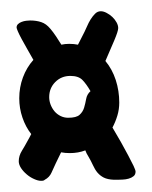

<svg xmlns="http://www.w3.org/2000/svg" viewBox="-20 -530 273 345"><path d="M142.6 -366.2Q135.3 -378.9 128.2 -386.2Q121.1 -393.6 106.4 -393.6Q90.3 -393.6 79.3 -382.6Q68.4 -371.6 68.4 -355.5Q68.4 -348.6 71 -341.8Q73.7 -335 78.1 -329.8Q82.5 -324.7 88.9 -321.5Q95.2 -318.4 102.5 -318.4Q117.2 -318.4 123 -323.7Q128.9 -329.1 131.1 -336.4Q133.3 -343.8 134.8 -352.1Q136.2 -360.4 142.6 -366.2ZM192.4 -479.5Q192.4 -474.1 185.3 -457.3Q178.2 -440.4 169.4 -420.4Q181.6 -405.8 188 -386.2Q194.3 -366.7 194.3 -345.7Q194.3 -333.5 190.9 -322.3Q187.5 -311 182.1 -300.8Q189.9 -287.6 197.3 -274.7Q204.6 -261.7 210.4 -250.7Q216.3 -239.7 220 -231.9Q223.6 -224.1 223.6 -221.7Q223.6 -216.3 220 -213.4Q216.3 -210.4 211.2 -209Q206.1 -207.5 200.4 -207.3Q194.8 -207 191.4 -207H184.6Q173.3 -207.5 166.5 -210.9Q159.7 -214.4 155 -220Q150.4 -225.6 147 -233.2Q143.6 -240.7 138.7 -249Q137.2 -251.5 135.7 -254.2Q134.3 -256.8 133.3 -259.8Q120.6 -254.9 105.5 -254.9Q97.2 -254.9 89.8 -256.3L80.1 -236.3Q76.2 -228 72.5 -219.7Q68.8 -211.4 60.5 -207Q59.1 -205.6 57.1 -205.3Q55.2 -205.1 53.7 -205.1Q48.3 -205.1 41.3 -208.3Q34.2 -211.4 28.1 -216.6Q22 -221.7 17.8 -228Q13.7 -234.4 13.7 -240.2Q13.7 -250 19.3 -259Q24.9 -268.1 29.3 -276.4Q31.2 -279.3 32.7 -282.5Q34.2 -285.6 36.1 -289.1Q25.9 -302.2 20.3 -318.8Q14.6 -335.4 14.6 -353.5Q14.6 -373 21.2 -390.9Q27.8 -408.7 40 -422.4Q34.2 -432.6 28.8 -442.1Q23.4 -451.7 19 -459.7Q14.6 -467.8 12.2 -473.4Q9.8 -479 9.8 -480.5Q9.8 -484.4 12.5 -486.8Q15.1 -489.3 19 -490.7Q22.9 -492.2 27.1 -492.7Q31.2 -493.2 34.2 -493.2Q45.4 -493.2 54.2 -490.2Q63 -487.3 70.3 -478.5Q75.7 -472.2 80.6 -464.8Q85.4 -457.5 90.3 -449.7Q96.7 -451.2 104.5 -451.2Q112.8 -451.2 120.1 -449.7L131.8 -472.7Q133.8 -476.6 136.5 -482.9Q139.2 -489.3 142.8 -495.1Q146.5 -501 150.9 -505.4Q155.3 -509.8 161.1 -509.8Q166 -509.8 171.6 -506.8Q177.2 -503.9 181.9 -499.5Q186.5 -495.1 189.5 -489.7Q192.4 -484.4 192.4 -479.5Z"/></svg>

Font: Just Another Hand
Style: Regular
Weight: 400
Designer: Astigmatic (AOETI)
Foundry: Astigmatic (AOETI)
Version: Version 1.001